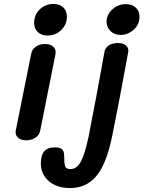

<svg xmlns="http://www.w3.org/2000/svg" viewBox="-20 -717 729 973"><path d="M153 -601Q153 -642 181.5 -669.5Q210 -697 251 -697Q282 -697 300.5 -679.5Q319 -662 319 -633Q319 -593 290.5 -565Q262 -537 221 -537Q190 -537 171.5 -554.5Q153 -572 153 -601ZM59 -47Q59 -53 60 -56L138 -444Q142 -467 161.5 -480.5Q181 -494 208 -494Q233 -494 247.5 -482.5Q262 -471 262 -453Q262 -446 261 -442L184 -56Q180 -33 160 -19.5Q140 -6 113 -6Q88 -6 73.5 -17.5Q59 -29 59 -47ZM520 -607Q520 -642 549 -669Q578 -696 618 -696Q649 -696 668 -678.5Q687 -661 687 -632Q687 -593 657.5 -566.5Q628 -540 591 -540Q560 -540 540 -559.5Q520 -579 520 -607ZM187 112Q187 70 204 50Q221 30 257 30Q286 30 295.5 40.5Q305 51 305 71Q305 110 310 125Q315 140 336 140Q370 140 390.5 100.5Q411 61 429 -25Q468 -223 510 -457Q514 -476 532.5 -487.5Q551 -499 578 -499Q605 -499 619 -486Q633 -473 630 -454Q585 -207 548 -25Q519 115 468 175.5Q417 236 336 236Q267 236 227 200.5Q187 165 187 112Z"/></svg>

Font: Mali SemiBold
Style: Italic
Weight: 600
Italic angle: -10°
Version: Version 1.000; ttfautohint (v1.6)